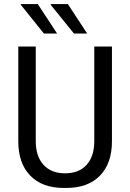

<svg xmlns="http://www.w3.org/2000/svg" viewBox="-20 -915 640 945"><path d="M293 10Q188 10 129 -50.5Q70 -111 70 -220V-686H156V-220Q156 -146 194 -104Q232 -62 300 -62Q369 -62 406.5 -104Q444 -146 444 -220V-686H531V-220Q531 -111 472 -50.5Q413 10 307 10ZM344 -750 229 -892 231 -895H314L409 -750ZM196 -750 82 -892 83 -895H166L261 -750Z"/></svg>

Font: Chivo Mono Light
Style: Regular
Weight: 300
Monospace: yes
Designer: Hector Gatti
Foundry: Omnibus-Type
Version: Version 1.008